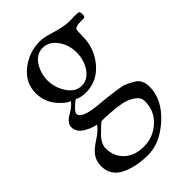

<svg xmlns="http://www.w3.org/2000/svg" viewBox="-214 -495 863 863"><g transform="rotate(-45 217.5 -63.0)"><path d="M82 134Q82 185 116.5 217.5Q151 250 210 250Q269 250 313 210Q357 170 357 109Q357 84 332.5 67Q308 50 274 43.5Q240 37 179 34H156Q144 42 106 80Q82 108 82 134ZM269.5 -178Q295 -215 295 -263.5Q295 -312 268 -349Q241 -386 201 -386Q161 -386 137 -348.5Q113 -311 113 -266Q113 -221 139.5 -181Q166 -141 205 -141Q244 -141 269.5 -178ZM373 -385 405 -386Q417 -386 426 -385Q435 -384 435 -366.5Q435 -349 426 -349Q389 -349 384 -347Q379 -345 376 -343.5Q373 -342 369 -341Q365 -330 365 -295Q365 -220 317 -163Q269 -106 197 -106Q165 -106 143 -118Q99 -84 99 -69Q99 -37 195 -28Q325 -16 347.5 -6Q370 4 388 15Q418 34 418 77Q418 157 345.5 223.5Q273 290 196.5 290Q120 290 65.5 263Q11 236 11 176Q11 145 26.5 122.5Q42 100 78.5 77Q115 54 130 31Q96 24 68 5.5Q40 -13 40 -44Q40 -63 63 -81Q69 -85 82 -93Q109 -109 122 -127Q108 -130 84 -153Q35 -199 35 -264Q35 -329 89 -372.5Q143 -416 213 -416Q238 -416 272 -405Q335 -385 373 -385Z"/></g></svg>

Font: EB Garamond
Style: Regular
Weight: 400
Version: Version 0.012